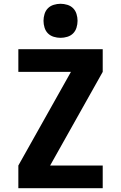

<svg xmlns="http://www.w3.org/2000/svg" viewBox="-20 -995 640 1015"><path d="M77 0V-120L355 -615H77V-735H523V-615L245 -120H523V0ZM300 -795Q282 -795 264 -800.5Q246 -806 233.5 -818.5Q221 -831 215.5 -849Q210 -867 210 -885Q210 -903 215.5 -921Q221 -939 233.5 -951.5Q246 -964 264 -969.5Q282 -975 300 -975Q318 -975 336 -969.5Q354 -964 366.5 -951.5Q379 -939 384.5 -921Q390 -903 390 -885Q390 -867 384.5 -849Q379 -831 366.5 -818.5Q354 -806 336 -800.5Q318 -795 300 -795Z"/></svg>

Font: Iosevka Heavy Extended
Style: Regular
Weight: 900
Width: 7
Monospace: yes
Designer: Belleve Invis
Foundry: Belleve Invis
Version: Version 32.5.0; ttfautohint (v1.8.4)